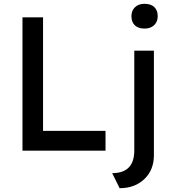

<svg xmlns="http://www.w3.org/2000/svg" viewBox="-20 -791 904 1008"><path d="M98 0V-700H206V-104H534V0ZM739 -641Q706 -641 688 -658Q670 -675 670 -706Q670 -735 688.5 -753Q707 -771 739 -771Q772 -771 790 -754Q808 -737 808 -706Q808 -677 789.5 -659Q771 -641 739 -641ZM608 197 569 118Q685 118 685 -1V-525H788V24Q788 101 738 149Q688 197 608 197Z"/></svg>

Font: Readex Pro
Style: Regular
Weight: 400
Designer: Bonnie Shaver-Troup, Thomas Jockin
Foundry: Lexend
Version: Version 1.204; ttfautohint (v1.8.4.7-5d5b)